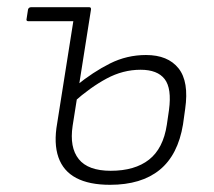

<svg xmlns="http://www.w3.org/2000/svg" viewBox="-20 -502 595 534"><path d="M59 -443Q52 -443 54 -450L58 -476Q60 -482 67 -482H208L202 -443ZM286 12Q228 12 192 -7Q156 -26 142.5 -64.5Q129 -103 139 -159L189 -475Q190 -482 195 -482H228Q234 -482 233 -475L182 -152Q173 -92 199 -59.5Q225 -27 288 -27Q355 -27 394.5 -58Q434 -89 444 -155L450 -196Q458 -256 438 -282Q418 -308 371 -308Q322 -308 276.5 -283.5Q231 -259 185 -218L191 -263Q239 -302 286 -325.5Q333 -349 386 -349Q447 -349 476.5 -312Q506 -275 495 -199L489 -156Q475 -71 424 -29.5Q373 12 286 12Z"/></svg>

Font: Sofia Sans ExtraLight
Style: Italic
Weight: 250
Italic angle: -9°
Version: Version 4.100-B